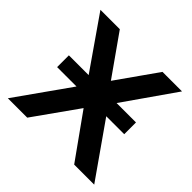

<svg xmlns="http://www.w3.org/2000/svg" viewBox="-173 -875 1050 1050"><g transform="rotate(45 352.5 -350.0)"><path d="M20 0 240 -311H90V-402H243L36 -700H186L351 -466L516 -700H667L459 -402H609V-311H470L688 0H533L351 -255L170 0Z"/></g></svg>

Font: Montserrat SemiBold
Style: Regular
Weight: 600
Designer: Julieta Ulanovsky
Foundry: Julieta Ulanovsky
Version: Version 9.000; ttfautohint (v1.8.4.7-5d5b)